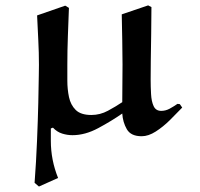

<svg xmlns="http://www.w3.org/2000/svg" viewBox="-20 -494 741 710"><path d="M432.1 -116.2 433.1 -254.9Q433.1 -293.9 432.1 -344.5Q431.2 -395 430.2 -440.9L527.8 -474.1L540 -467.8Q540 -422.9 539.1 -369.4Q538.1 -315.9 537.6 -269.5Q537.1 -223.1 537.1 -199.2Q537.1 -173.3 538.6 -146.2Q540 -119.1 548.1 -101.6Q556.2 -84 576.2 -84Q592.3 -84 607.2 -92Q622.1 -100.1 636.2 -109.9L645 -108.9L653.8 -96.2Q633.8 -75.2 608.4 -50Q583 -24.9 555.9 -7.6Q528.8 9.8 503.9 9.8Q463.9 9.8 449 -16.1Q434.1 -42 432.1 -74.2Q392.1 -46.4 343.5 -20.3Q294.9 5.9 248 5.9Q229 5.9 210 0Q190.9 -5.9 175.8 -22L168 -19V26.9Q168 97.7 194.8 164.1L124 195.8L107.9 182.1Q113.8 104 116.9 27.1Q120.1 -49.8 121.6 -114Q123 -178.2 123.5 -215.8L124 -253.9Q124 -299.8 121.6 -345.5Q119.1 -391.1 117.2 -437L221.2 -473.1L234.9 -464.8Q232.9 -413.1 231 -360.1Q229 -307.1 229 -253.9Q229 -227.1 229 -195.6Q229 -164.1 235.1 -135Q241.2 -106 260 -87.4Q278.8 -68.8 317.9 -68.8Q350.1 -68.8 379.2 -84.5Q408.2 -100.1 432.1 -116.2Z"/></svg>

Font: Aref Ruqaa
Style: Bold
Weight: 700
Designer: Abdullah Aref
Version: Version 1.002